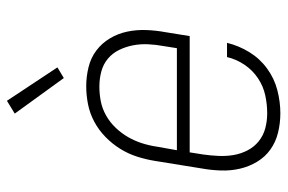

<svg xmlns="http://www.w3.org/2000/svg" viewBox="-154 -646 809 540"><g transform="rotate(-90 250.0 -376.5)"><path d="M201 8Q173 8 146.5 1.5Q120 -5 99 -20Q78 -35 64.5 -57.5Q51 -80 45 -106Q39 -132 40 -160Q41 -188 46 -215L67 -345Q71 -370 79 -395Q87 -420 101 -442.5Q115 -465 134.5 -484Q154 -503 177.5 -515.5Q201 -528 226.5 -533Q252 -538 277 -538Q304 -538 330.5 -531.5Q357 -525 377.5 -509.5Q398 -494 411.5 -471.5Q425 -449 430.5 -423Q436 -397 435 -369.5Q434 -342 429 -315L418 -247H91L85 -209Q82 -188 81 -166Q80 -144 83.5 -123.5Q87 -103 96.5 -84.5Q106 -66 122 -53Q138 -40 158.5 -34.5Q179 -29 201 -29Q226 -29 251.5 -34.5Q277 -40 299.5 -55Q322 -70 337.5 -93Q353 -116 359 -142H399Q391 -109 373 -79.5Q355 -50 327 -29.5Q299 -9 266 -0.5Q233 8 201 8ZM384 -283 390 -321Q394 -342 395 -364Q396 -386 392 -406.5Q388 -427 379 -445.5Q370 -464 354.5 -477Q339 -490 318.5 -495.5Q298 -501 276 -501Q255 -501 234.5 -497Q214 -493 194.5 -482Q175 -471 159.5 -454.5Q144 -438 133.5 -419.5Q123 -401 116.5 -380.5Q110 -360 107 -339L97 -283ZM300 -601 200 -739 236 -761 330 -619Z"/></g></svg>

Font: Iosevka Curly Slab XLtObl
Style: Regular
Weight: 200
Italic angle: -9°
Monospace: yes
Designer: Belleve Invis
Foundry: Belleve Invis
Version: Version 11.1.0; ttfautohint (v1.8.3)